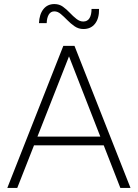

<svg xmlns="http://www.w3.org/2000/svg" viewBox="-20 -926 679 946"><path d="M16 0 292 -700H347L623 0H573L315 -661H325L65 0ZM123 -210 140 -253H499L517 -210ZM391 -783Q367 -783 347.5 -796.5Q328 -810 311.5 -827Q295 -844 279.5 -857Q264 -870 248 -870Q230 -870 220.5 -854.5Q211 -839 210 -812H172Q174 -856 194 -881Q214 -906 248 -906Q272 -906 290 -893Q308 -880 324 -863Q340 -846 356.5 -833Q373 -820 390 -820Q411 -820 421 -836.5Q431 -853 431 -882H468Q469 -836 448.5 -809.5Q428 -783 391 -783Z"/></svg>

Font: SUSE Thin ExtraLight
Style: Regular
Weight: 250
Version: Version 1.000